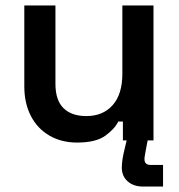

<svg xmlns="http://www.w3.org/2000/svg" viewBox="-20 -514 655 703"><path d="M262 8Q205 8 161 -17.5Q117 -43 93 -89.5Q69 -136 69 -198V-494H183V-207Q183 -147 212.5 -118Q242 -89 296 -89Q357 -89 392.5 -129Q428 -169 428 -244V-494H542V0H430V-69H413Q400 -42 365.5 -17Q331 8 262 8ZM503 169Q469 169 447.5 150Q426 131 426 100Q426 86 428.5 69.5Q431 53 435 37L448 -18H524L513 40Q512 48 510.5 55Q509 62 509 69Q509 90 532 90H577V169Z"/></svg>

Font: Space Grotesk Light SemiBold
Style: Regular
Weight: 600
Version: Version 2.000